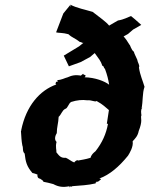

<svg xmlns="http://www.w3.org/2000/svg" viewBox="-20 -796 641 825"><path d="M341 -614 320 -597 254 -557 276 -511 326 -529 367 -551 387 -568C404 -544 413 -535 420 -513C428 -512 423 -507 431 -500C441 -473 445 -456 449 -432C430 -447 389 -463 343 -464C353 -470 340 -468 349 -473C339 -476 342 -472 337 -479C330 -471 322 -473 333 -470C301 -477 285 -470 271 -464C258 -461 244 -452 226 -452C226 -446 233 -450 228 -446C218 -445 220 -440 219 -435C218 -433 215 -439 222 -433C151 -408 92 -341 71 -236C70 -229 79 -234 70 -233C72 -206 72 -192 76 -171C81 -160 75 -146 86 -136C90 -100 95 -81 119 -53C119 -52 123 -53 141 -46C139 -32 149 -27 151 -29C158 -24 168 -19 166 -15C180 -13 193 -9 209 -5C231 7 251 10 279 4C275 5 283 14 280 5C289 7 291 5 290 4C327 1 357 0 391 -8C390 -17 399 -14 390 -9C401 -20 395 -18 397 -15C405 -14 413 -28 414 -24C413 -26 416 -27 407 -29C451 -45 491 -79 530 -127C537 -138 554 -166 550 -189C560 -200 572 -211 576 -233C584 -253 587 -268 587 -278L586 -295C591 -306 582 -307 589 -332C594 -333 594 -337 588 -328C595 -362 591 -395 601 -423C594 -448 582 -472 577 -506C582 -515 572 -525 570 -539C564 -554 559 -560 555 -574C544 -581 539 -604 537 -603C527 -620 518 -632 511 -640C511 -641 511 -641 512 -640L530 -650L552 -669L587 -689L560 -713L543 -727C531 -723 513 -712 487 -708C477 -703 462 -693 449 -686C433 -705 411 -719 378 -745C345 -755 311 -761 282 -776C287 -767 277 -764 283 -776L252 -738L221 -657C229 -654 250 -656 274 -649C291 -633 300 -634 324 -615C328 -618 335 -607 341 -614ZM355 -365C375 -367 388 -356 395 -362C424 -346 432 -336 448 -323L439 -264H444C436 -220 419 -183 391 -147C394 -148 373 -136 369 -118C347 -111 329 -109 314 -106C317 -110 306 -108 299 -98C287 -102 275 -113 263 -118C241 -116 234 -127 222 -142C224 -149 217 -165 223 -186C211 -198 219 -216 224 -224C224 -250 231 -267 232 -294C243 -303 247 -322 260 -328C272 -331 274 -352 286 -358C311 -366 334 -368 355 -365Z"/></svg>

Font: Asimov Print
Style: DIt
Weight: 250
Width: 0
Designer: Google
Version: Version 2.000980: 2014